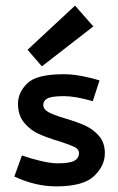

<svg xmlns="http://www.w3.org/2000/svg" viewBox="-20 -654 421 683"><path d="M31 0ZM180 9Q276 9 314.5 -27.5Q353 -64 353 -109Q353 -146 332.5 -170Q312 -194 283.5 -207Q255 -220 211 -233Q171 -245 152.5 -255Q134 -265 134 -281Q134 -296 149 -304Q164 -312 208 -312Q248 -312 310 -294L334 -368Q309 -376 273.5 -383Q238 -390 207 -390Q110 -390 77 -357.5Q44 -325 44 -285Q44 -244 66 -217.5Q88 -191 118 -177.5Q148 -164 192 -151Q229 -139 245 -131Q261 -123 261 -110Q261 -91 244 -82Q227 -73 185 -73Q162 -73 127 -81Q92 -89 58 -101L31 -26Q106 9 180 9ZM129 -418 312 -560 247 -634 78 -477Z"/></svg>

Font: Cambay Devanagari
Style: Regular
Weight: 700
Designer: Pooja Saxena
Foundry: Pooja Saxena
Version: Version 1.095;PS 001.095;hotconv 1.0.70;makeotf.lib2.5.58329